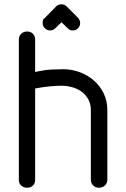

<svg xmlns="http://www.w3.org/2000/svg" viewBox="-20 -874 589 896"><path d="M242 -844Q246 -849 253 -851.5Q260 -854 267 -854Q280 -854 291 -844L344 -791Q354 -780 354 -766Q354 -753 344.5 -742.5Q335 -732 320 -732Q305 -732 296 -742L267 -770L238 -742Q228 -732 214 -732Q200 -732 189.5 -742Q179 -752 179 -766Q179 -773 180.5 -779.5Q182 -786 189 -790ZM68 -689Q68 -706 79 -716.5Q90 -727 107 -727Q123 -727 133.5 -716.5Q144 -706 144 -689V-538Q189 -548 220.5 -549.5Q252 -551 275 -551Q315 -551 352.5 -537Q390 -523 418.5 -498Q447 -473 464 -438Q481 -403 481 -360V-35Q481 -20 470 -9Q459 2 442 2Q425 2 414.5 -9Q404 -20 404 -35V-360Q404 -389 392 -410.5Q380 -432 361 -446Q342 -460 317 -467Q292 -474 267 -474Q241 -474 207.5 -470.5Q174 -467 144 -461V-35Q144 -18 133.5 -8Q123 2 107 2Q90 2 79 -8Q68 -18 68 -35Z"/></svg>

Font: VDS Compensated
Style: Light
Weight: 300
Designer: artmaker
Foundry: artmaker
Version: Version 1.000 2012 initial release